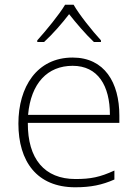

<svg xmlns="http://www.w3.org/2000/svg" viewBox="-20 -784 585 814"><path d="M292 -764H256C231 -722 175 -654 138 -613V-606H167C204 -640 244 -686 273 -724C303 -686 342 -640 378 -606H408V-613C371 -653 316 -722 292 -764ZM288 -540C136 -540 58 -415 58 -260C58 -100 136 10 299 10C365 10 413 0 465 -23V-61C404 -33 365 -25 300 -25C169 -25 97 -110 98 -263H486V-294C486 -434 423 -540 288 -540ZM288 -505C395 -505 446 -421 446 -297H99C111 -432 182 -505 288 -505Z"/></svg>

Font: Noto Sans Arabic ExtLt
Style: Regular
Weight: 200
Designer: Monotype Design Team, Nadine Chahine, Nizar Qandah and Khaled Hosny
Foundry: Monotype Imaging Inc.
Version: Version 2.012